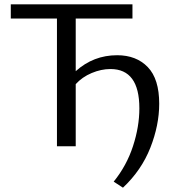

<svg xmlns="http://www.w3.org/2000/svg" viewBox="-20 -678 846 890"><path d="M523 -422Q612 -422 665 -367Q718 -312 718 -197Q718 -98 677 6.5Q636 111 550 192L507 164Q567 90 596.5 -0.5Q626 -91 626 -176Q626 -358 492 -358Q449 -358 405 -339.5Q361 -321 331 -288V0H244V-592H30V-658H594V-592H331V-348Q413 -422 523 -422Z"/></svg>

Font: EauTestText Medium
Style: Regular
Weight: 500
Designer: Christian Thalmann (Catharsis Fonts)
Version: Version 0.001;PS 000.001;hotconv 1.0.88;makeotf.lib2.5.64775